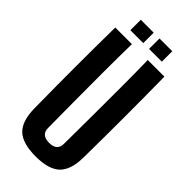

<svg xmlns="http://www.w3.org/2000/svg" viewBox="-291 -986 1053 1053"><g transform="rotate(45 235.5 -460.0)"><path d="M236 9Q134 9 90 -33.5Q46 -76 45 -174Q41 -487 45 -800H174Q172 -696 172 -585.5Q172 -475 172.5 -364.5Q173 -254 174 -150Q174 -96 236 -96Q297 -96 297 -150Q298 -254 298.5 -364.5Q299 -475 299 -585.5Q299 -696 297 -800H426Q430 -487 426 -174Q425 -76 381 -33.5Q337 9 236 9ZM259 -848V-929H358V-848ZM114 -848V-929H214V-848Z"/></g></svg>

Font: Big Shoulders Display ExtraBold
Style: Regular
Weight: 800
Designer: Patric King
Foundry: XO Type Co
Version: Version 1.000; ttfautohint (v1.8.2)